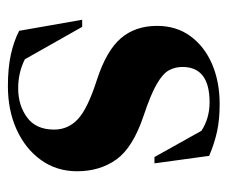

<svg xmlns="http://www.w3.org/2000/svg" viewBox="-65 -499 576 486"><g transform="rotate(90 223.0 -256.0)"><path d="M243 -524Q282.5 -524 312.5 -517.5Q342.5 -511 374.5 -497.5L393.5 -359H377.5L311 -478Q279 -498.5 239 -498.5Q149.5 -498.5 149.5 -430Q149.5 -411 158 -395.5Q166.5 -380 192.8 -364.8Q219 -349.5 273 -331.5Q353.5 -304.5 383.5 -262.8Q413.5 -221 413.5 -163Q413.5 -111.5 385.2 -72Q357 -32.5 308.2 -10.2Q259.5 12 198 12Q152 12 118 4.5Q84 -3 58 -16.5L30 -176H48L130 -31Q163.5 -14 203.5 -14Q246.5 -14 277.2 -36.5Q308 -59 308 -105Q308 -140.5 281.5 -165.2Q255 -190 181.5 -213.5Q108 -237.5 76.8 -274Q45.5 -310.5 45.5 -365.5Q45.5 -414.5 71.5 -450Q97.5 -485.5 142.2 -504.8Q187 -524 243 -524Z"/></g></svg>

Font: Newsreader Display SemiBold
Style: Regular
Weight: 600
Designer: Hugues Gentile
Foundry: Production Type
Version: Version 1.001